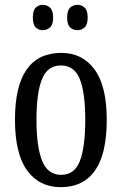

<svg xmlns="http://www.w3.org/2000/svg" viewBox="-20 -765 504 795"><path d="M231 10Q143 10 92.5 -59Q42 -128 42 -269Q42 -409 90.5 -477.5Q139 -546 234 -546Q321 -546 371.5 -477.5Q422 -409 422 -269Q422 -128 373.5 -59Q325 10 231 10ZM233 -41Q289 -41 311 -99Q333 -157 333 -269Q333 -381 310.5 -437.5Q288 -494 232 -494Q177 -494 154 -437.5Q131 -381 131 -269Q131 -157 154.5 -99Q178 -41 233 -41ZM301 -640Q283 -640 270.5 -651.5Q258 -663 258 -692Q258 -722 270.5 -733.5Q283 -745 301 -745Q318 -745 330.5 -733.5Q343 -722 343 -692Q343 -663 330.5 -651.5Q318 -640 301 -640ZM157 -640Q140 -640 128 -651.5Q116 -663 116 -692Q116 -722 128 -733.5Q140 -745 157 -745Q174 -745 187 -733.5Q200 -722 200 -692Q200 -663 187 -651.5Q174 -640 157 -640Z"/></svg>

Font: Noto Serif ExtraCondensed
Style: Regular
Weight: 400
Width: 2
Designer: Monotype Design Team
Foundry: Monotype Imaging Inc.
Version: Version 2.015